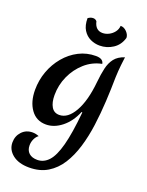

<svg xmlns="http://www.w3.org/2000/svg" viewBox="-204 -922 1028 1347"><g transform="rotate(20 309.5 -248.0)"><path d="M403 -163Q371 -85 314.5 -40Q258 5 197 5Q125 5 84 -52Q43 -109 43 -198Q43 -270 67 -336Q91 -402 135 -454.5Q179 -507 237.5 -537Q296 -567 364 -567Q418 -567 424 -530Q353 -516 299 -468Q245 -420 214.5 -352.5Q184 -285 184 -210Q184 -155 203.5 -122.5Q223 -90 262 -90Q326 -90 372.5 -172Q419 -254 433 -397Q439 -458 449.5 -503.5Q460 -549 484.5 -580.5Q509 -612 558 -628Q553 -590 550.5 -565.5Q548 -541 546.5 -520.5Q545 -500 544 -473Q543 -386 538 -293.5Q533 -201 521 -111Q509 -21 485 58.5Q461 138 422.5 198.5Q384 259 326.5 294Q269 329 189 329Q111 329 65.5 293Q20 257 20 203Q20 155 51 122Q82 89 130 89Q154 89 178 99Q161 111 150.5 133.5Q140 156 140 181Q140 218 162.5 238.5Q185 259 225 259Q273 259 309 220Q345 181 369.5 89Q394 -3 409 -162ZM217 -796Q225 -802 234.5 -806Q244 -810 255 -810Q272 -810 283 -797Q297 -734 351 -734Q374 -734 397 -745.5Q420 -757 436 -777.5Q452 -798 454 -825Q480 -825 500.5 -803.5Q521 -782 521 -759Q505 -703 460 -673.5Q415 -644 361 -644Q325 -644 292 -659.5Q259 -675 238 -708.5Q217 -742 217 -796Z"/></g></svg>

Font: Merienda SemiBold
Style: Regular
Weight: 600
Designer: Eduardo Rodriguez Tunni
Foundry: Eduardo Rodriguez Tunni
Version: Version 2.001; ttfautohint (v1.8.4.7-5d5b)